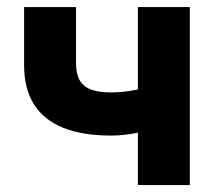

<svg xmlns="http://www.w3.org/2000/svg" viewBox="-20 -536 620 556"><path d="M49.8 -347.1V-515.6H200.2V-352.9Q200.2 -321.8 210.8 -303.4Q221.5 -285 243.6 -276.7Q265.6 -268.4 302 -268.4Q337.4 -268.4 373 -275.7Q408.6 -283 452.7 -298.2V-173.2Q425.4 -161.2 382.4 -152.3Q339.4 -143.4 302 -143.4Q219.5 -143.4 163.4 -165.8Q107.2 -188.3 78.5 -233.6Q49.8 -279 49.8 -347.1ZM379.3 -515.6H529.7V0H379.3Z"/></svg>

Font: Intratopia Thin
Style: Regular
Weight: 100
Designer: Rasmus Andersson
Foundry: rsms
Version: Version 3.000;Glyphs 3.2.3 (3260)